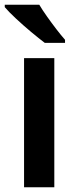

<svg xmlns="http://www.w3.org/2000/svg" viewBox="-23 -786 326 806"><path d="M205 0H78V-542H205ZM142 -766Q155 -744 174.5 -716.5Q194 -689 214 -663Q234 -637 250 -619V-606H165Q141 -624 107.5 -652Q74 -680 43.5 -708.5Q13 -737 -3 -756V-766Z"/></svg>

Font: Noto Sans Thai Looped SemiBold
Style: Regular
Weight: 600
Designer: Sasikarn Vongin, Ben Mitchell
Foundry: The Fontpad Ltd
Version: Version 1.001; ttfautohint (v1.8.4.7-5d5b)